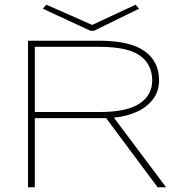

<svg xmlns="http://www.w3.org/2000/svg" viewBox="-20 -796 790 816"><path d="M99 0V-623H400Q532 -623 594 -579Q656 -535 656 -455Q656 -408 630 -374Q604 -340 560.5 -320.5Q517 -301 464 -296L686 0H650L431 -294H128V0ZM128 -320H407Q518 -320 572.5 -355.5Q627 -391 627 -455Q626 -524 573.5 -560.5Q521 -597 402 -597H128ZM556 -776 571 -759 379 -665H365L162 -759L177 -776L372 -690Z"/></svg>

Font: Inconsolata ExtraExpanded ExtraLight
Style: Regular
Weight: 200
Width: 8
Monospace: yes
Designer: Raph Levien, Cyreal, Brenton Simpson
Foundry: Raph Levien, Cyreal, Google
Version: Version 3.100; ttfautohint (v1.8.4.7-5d5b)